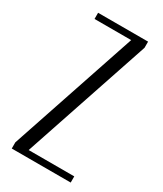

<svg xmlns="http://www.w3.org/2000/svg" viewBox="-179 -767 708 835"><g transform="rotate(30 175.5 -349.5)"><path d="M57 -668V-699H308V-668L94 -31H323V0H27V-31L241 -668Z"/></g></svg>

Font: Moniqa Paragraph
Style: Regular
Weight: 400
Designer: Rajesh Rajput
Foundry: Rajesh Rajput
Version: Version 1.000